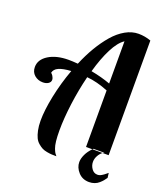

<svg xmlns="http://www.w3.org/2000/svg" viewBox="-210 -858 981 1158"><g transform="rotate(20 280.0 -278.5)"><path d="M527.8 -4.9H458L453.1 0H412.1V-362.8Q339.8 -392.1 274.9 -397.9Q252.4 -308.1 239.7 -211.9Q227.1 -115.7 227.1 -39.1Q227.1 0.5 230.2 28.8Q233.4 57.1 240 74Q246.6 90.8 251 97.9Q255.4 105 263.2 113.8Q244.6 113.8 232.9 113.3Q221.2 112.8 202.1 109.4Q183.1 106 170.7 99.6Q158.2 93.3 143.6 80.8Q128.9 68.4 120.4 50.8Q111.8 33.2 106 5.9Q100.1 -21.5 100.1 -56.2Q100.1 -122.6 119.1 -215.3Q138.2 -308.1 171.9 -399.9Q121.1 -397 93.3 -384.8Q65.4 -372.6 61 -347.2Q65.9 -347.2 74 -334.2Q82 -321.3 82 -310.1Q82 -295.4 68.1 -286.1Q54.2 -276.9 33.2 -276.9Q2 -276.9 -20.5 -296.1Q-43 -315.4 -43 -348.1Q-43 -396 6.6 -427Q56.2 -458 134.8 -458Q159.2 -458 193.8 -455.1Q219.7 -517.1 250.2 -568.6Q280.8 -620.1 316.4 -661.6Q352.1 -703.1 393.6 -726.6Q435.1 -750 477.1 -750Q518.1 -750 557.1 -735.8V0H519ZM412.1 -407.2V-678.2Q375.5 -654.3 343.5 -591.3Q311.5 -528.3 287.1 -440.9Q356.9 -427.7 412.1 -407.2ZM404.8 99.1Q404.8 76.7 417.2 50Q429.7 23.4 453.1 0H519Q503.4 10.3 492.7 29.8Q481.9 49.3 481.9 69.8Q481.9 93.3 496.1 113.5Q510.3 133.8 533.2 133.8Q540 133.8 546.6 131.8Q553.2 129.9 560.3 125.5Q567.4 121.1 571.5 118.2Q575.7 115.2 583.7 108.6Q591.8 102.1 594.2 100.1L598.1 130.9Q589.4 143.1 583 150.9Q576.7 158.7 564.2 169.9Q551.8 181.2 535.6 187Q519.5 192.9 501 192.9Q458 192.9 431.4 163.3Q404.8 133.8 404.8 99.1Z"/></g></svg>

Font: Lobster Two
Style: Bold
Weight: 700
Designer: Pablo Impallari
Foundry: Pablo Impallari. www.impallari.com
Version: Version 1.006